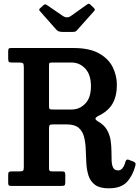

<svg xmlns="http://www.w3.org/2000/svg" viewBox="-20 -1011 757 1044"><path d="M716 -110Q702 -56 670 -21.5Q638 13 571.5 13Q522.5 13 497 -5.8Q471.5 -24.5 461.5 -55.5Q451.5 -86.5 449.5 -123.8Q447.5 -161 446.2 -198Q445 -235 437.2 -266Q429.5 -297 408 -315.8Q386.5 -334.5 343 -334.5H268Q252 -334.5 249.2 -329.8Q246.5 -325 246.5 -309V-97Q246.5 -85.5 249.8 -82.2Q253 -79 265 -79H317Q328.5 -79 331.8 -75.2Q335 -71.5 335 -59.5V-21Q335 -7.5 331.2 -3.8Q327.5 0 314 0H41.5Q31 0 27.8 -3.2Q24.5 -6.5 24.5 -17V-60Q24.5 -72 28.2 -75.5Q32 -79 43 -79H84Q100 -79 104.8 -82.5Q109.5 -86 109.5 -102V-646.5Q109.5 -663 104.8 -667Q100 -671 84 -671H44Q30 -671 27.2 -675.8Q24.5 -680.5 24.5 -694.5V-732.5Q24.5 -743 27.5 -746.5Q30.5 -750 41 -750H378.5Q466 -750 518 -721Q570 -692 592.8 -646Q615.5 -600 615.5 -550Q615.5 -488.5 591.8 -447.2Q568 -406 514.5 -380.5Q500 -373 499 -366.2Q498 -359.5 515 -349.5Q547 -331 562 -304.2Q577 -277.5 581.5 -247.8Q586 -218 586 -189Q586 -160 587 -136.5Q588 -113 595.5 -98.8Q603 -84.5 623.5 -84.5Q635.5 -84.5 645.8 -96.2Q656 -108 663 -134Q668 -147.5 680.5 -142L706.5 -132Q714 -128.5 716.2 -124.2Q718.5 -120 716 -110ZM268 -415.5H369.5Q412.5 -415.5 443.5 -447.5Q474.5 -479.5 474.5 -542.5Q474.5 -605.5 443.5 -638.2Q412.5 -671 369.5 -671H266.5Q249.5 -671 248 -667.5Q246.5 -664 246.5 -647.5V-439Q246.5 -423 248.8 -419.2Q251 -415.5 268 -415.5ZM285 -851 199 -948.5Q193.5 -954 193 -957.8Q192.5 -961.5 198.5 -966.5L216 -982.5Q223.5 -988.5 226.5 -987.8Q229.5 -987 237.5 -982L321.5 -924.5Q344.5 -909 366 -924.5L454 -987Q461 -992 464.8 -990.5Q468.5 -989 474.5 -983L488.5 -969.5Q495 -963 495.8 -959.5Q496.5 -956 490.5 -949.5L400.5 -848.5Q395.5 -842.5 391 -840Q386.5 -837.5 375 -837.5H319.5Q305.5 -837.5 298.2 -841Q291 -844.5 285 -851Z"/></svg>

Font: Besley* Narrow Semi
Style: Regular
Weight: 600
Width: 4
Designer: Owen Earl
Foundry: indestructible type*
Version: Version 3.000; ttfautohint (v1.8.3)